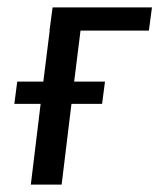

<svg xmlns="http://www.w3.org/2000/svg" viewBox="-20 -497 429 517"><path d="M121.6 -477.1H389.2L380.9 -414.6H196.8L179.7 -277.3H262.7L254.9 -217.3H172.4L146 0H63L89.4 -217.3H18.6L26.4 -277.3H96.7L113.8 -414.6H113.3Z"/></svg>

Font: Carlito
Style: Italic
Weight: 400
Italic angle: -7°
Designer: Lukasz Dziedzic
Foundry: tyPoland Lukasz Dziedzic
Version: Version 1.104